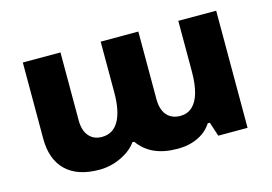

<svg xmlns="http://www.w3.org/2000/svg" viewBox="-74 -647 1129 798"><g transform="rotate(-15 490.5 -247.5)"><path d="M266 9Q172 9 122.5 -39Q73 -87 73 -176V-504H235V-212Q235 -168 255.5 -144Q276 -120 311 -120Q359 -120 383.5 -162.5Q408 -205 408 -286V-504H570V-212Q570 -183 579.5 -162Q589 -141 607 -130.5Q625 -120 648 -120Q679 -120 700 -139Q721 -158 731.5 -195Q742 -232 742 -286V-504H905V0H779L759 -61H750Q736 -39 714.5 -23.5Q693 -8 665 0.5Q637 9 602 9Q544 9 502.5 -10Q461 -29 435 -66H427Q405 -34 360 -12.5Q315 9 266 9Z"/></g></svg>

Font: Noto Sans Armenian ExtraBold
Style: Regular
Weight: 800
Version: Version 2.007